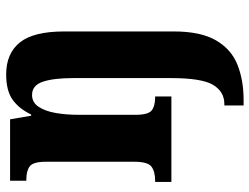

<svg xmlns="http://www.w3.org/2000/svg" viewBox="-116 -474 829 638"><g transform="rotate(-90 299.0 -154.5)"><path d="M268 240V176H273Q314 176 336.5 138.5Q359 101 359 -1V-327Q359 -391 347 -427Q335 -463 303 -463Q278 -463 263.5 -441Q249 -419 243 -384Q237 -349 237 -308V-119Q237 -77 251.5 -65.5Q266 -54 296 -54H298V0H14V-54H18Q48 -54 64.5 -66Q81 -78 81 -123V-417Q81 -459 66 -470.5Q51 -482 22 -482H18V-536H222L234 -466H238Q257 -506 287 -527.5Q317 -549 371 -549Q441 -549 477.5 -503.5Q514 -458 514 -356V8Q514 97 484.5 148Q455 199 403.5 219.5Q352 240 286 240Z"/></g></svg>

Font: Noto Serif Tamil Condensed ExtraBold
Style: Italic
Weight: 800
Width: 3
Italic angle: -12°
Designer: Indian Type Foundry, Tom Grace, and the Monotype Design Team
Foundry: Monotype Imaging Inc.
Version: Version 2.003; ttfautohint (v1.8.4.7-5d5b)